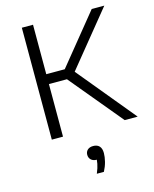

<svg xmlns="http://www.w3.org/2000/svg" viewBox="-122 -676 791 986"><g transform="rotate(-15 273.5 -183.0)"><path d="M478 0 225.5 -304 462 -595H529L287 -297.5L287.5 -314.5L547 0ZM90.5 0V-595H150V0ZM139 -279.5V-332H255V-279.5ZM268.5 229Q280.5 200.5 284.2 180Q288 159.5 288 140L295.5 159.5H288.5Q268 159.5 257 149.2Q246 139 246 122.5Q246 106.5 256.8 96.5Q267.5 86.5 287 86.5Q308 86.5 319.5 98.8Q331 111 331 135.5Q331 155.5 324.8 180.5Q318.5 205.5 306 229Z"/></g></svg>

Font: Encode Sans SC Condensed Thin Light
Style: Regular
Weight: 300
Version: Version 3.002